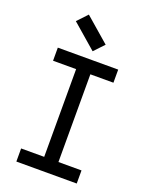

<svg xmlns="http://www.w3.org/2000/svg" viewBox="-191 -1171 983 1267"><g transform="rotate(20 300.0 -537.5)"><path d="M88 0V-92H250V-708H88V-800H512V-708H350V-92H512V0ZM312 -856 140 -1005 206 -1075 378 -926Z"/></g></svg>

Font: Victor Mono Thin
Style: Bold
Weight: 700
Monospace: yes
Version: Version 1.561;gftools[0.9.30]